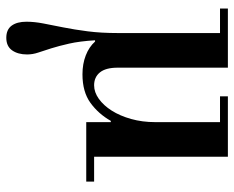

<svg xmlns="http://www.w3.org/2000/svg" viewBox="-87 -403 744 610"><g transform="rotate(90 285.0 -98.0)"><path d="M478 -25H557V0H368V-78H364Q342 -39 307 -13.5Q272 12 216 12Q183 12 156 1.5Q129 -9 112 -28H108Q111 21 118.5 54Q126 87 133.5 111Q141 135 147 152.5Q153 170 153 188Q153 217 140 235.5Q127 254 100 254Q74 254 61.5 237Q49 220 49 190Q49 165 54.5 136.5Q60 108 67 73Q74 38 79.5 -4.5Q85 -47 85 -101V-425H7V-450H195V-100Q195 -62 210 -43.5Q225 -25 251 -25Q273 -25 294 -40Q315 -55 331.5 -81Q348 -107 358 -142.5Q368 -178 368 -219V-425H286V-450H478Z"/></g></svg>

Font: Libre Bodoni
Style: Regular
Weight: 400
Designer: Pablo Impallari, Rodrigo Fuenzalida
Foundry: Pablo Impallari, Rodrigo Fuenzalida
Version: Version 1.001; ttfautohint (v1.5.65-e2d9)